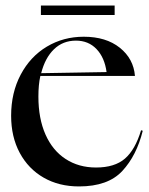

<svg xmlns="http://www.w3.org/2000/svg" viewBox="-20 -655 537 690"><path d="M20 -239Q20 -322 54.5 -387Q89 -452 148.5 -487.5Q208 -523 281 -523Q361 -523 410.5 -483.5Q460 -444 465 -382H125Q118 -351 118 -308Q118 -229 143.5 -171.5Q169 -114 216 -83.5Q263 -53 325 -53Q392 -53 429 -85Q466 -117 487 -187L493 -185Q471 -96 419.5 -40.5Q368 15 264 15Q192 15 137 -16.5Q82 -48 51 -105.5Q20 -163 20 -239ZM363 -396Q356 -448 327 -478.5Q298 -509 253 -509Q206 -509 174 -478Q142 -447 128 -392ZM127 -635H392V-601H127Z"/></svg>

Font: Nyght Serif
Style: Regular
Weight: 400
Designer: Maksym Kobuzan
Version: Version 0.410;July 4, 2025;FontCreator 15.0.0.2958 64-bit